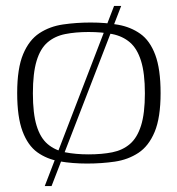

<svg xmlns="http://www.w3.org/2000/svg" viewBox="-20 -545 599 648"><path d="M38 -231Q38 -314 58 -362Q78 -410 113 -433Q148 -456 193 -462.5Q238 -469 286 -469Q336 -469 378.5 -461.5Q421 -454 453.5 -431Q486 -408 504 -360Q522 -312 522 -231Q522 -148 502 -100Q482 -52 447 -29Q412 -6 367.5 0.5Q323 7 274 7Q224 7 181 -0.5Q138 -8 106 -31Q74 -54 56 -102Q38 -150 38 -231ZM469 -230Q469 -298 456 -339.5Q443 -381 418.5 -402Q394 -423 359 -430Q324 -437 279 -437Q235 -437 200 -430Q165 -423 140.5 -402Q116 -381 103.5 -339.5Q91 -298 91 -230Q91 -162 103.5 -121Q116 -80 140.5 -59Q165 -38 200 -31Q235 -24 279 -24Q324 -24 359 -31Q394 -38 418.5 -59Q443 -80 456 -121Q469 -162 469 -230ZM131 83 365 -525H389L154 83Z"/></svg>

Font: Genos Thin Light
Style: Regular
Weight: 300
Version: Version 1.010